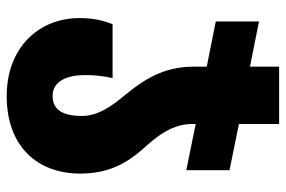

<svg xmlns="http://www.w3.org/2000/svg" viewBox="-160 -443 853 573"><g transform="rotate(90 266.5 -156.5)"><path d="M350 -305V-314L488 -286V-415L350 -443V-563H179V-476L44 -503V-374L179 -347V-306C179 -216 221 -155 263 -104C298 -62 326 -22 326 25C326 76 312 113 266 113C220 113 204 66 204 16C204 -17 207 -37 213 -66H52C39 -31 34 -5 34 34C34 151 119 250 267 250C417 250 498 158 498 31C498 -57 465 -110 425 -156C382 -203 350 -246 350 -305Z"/></g></svg>

Font: Noto Sans Georgian Condensed Black
Style: Regular
Weight: 900
Width: 3
Designer: Monotype Design Team, Akaki Razmadze
Foundry: Google LLC
Version: Version 2.005